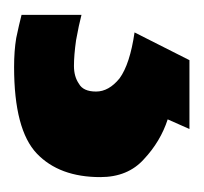

<svg xmlns="http://www.w3.org/2000/svg" viewBox="-46 -12 280 263"><g transform="rotate(90 93.5 120.0)"><path d="M204.1 122.1Q204.1 178.2 171.9 209Q139.2 240.2 53.2 240.2Q31.2 240.2 13.7 237.3Q-4.9 233.4 -18.1 230V147.9Q-4.9 151.4 16.6 155.3Q37.1 158.2 51.8 158.2Q66.4 158.2 76.2 151.4Q86.9 145.5 86.9 127.9Q86.9 110.4 68.8 95.7Q49.3 81.5 5.9 75.2L43.9 0H138.2L125 29.8Q155.3 39.6 179.7 62.5Q204.1 84.5 204.1 122.1Z"/></g></svg>

Font: Droid Sans Thai
Style: Bold
Weight: 700
Designer: Steve Matteson
Foundry: Ascender Corporation
Version: Version 1.00